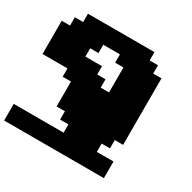

<svg xmlns="http://www.w3.org/2000/svg" viewBox="-187 -1062 1250 1250"><g transform="rotate(30 437.5 -437.5)"><path d="M0 0H750V-125H625V-187.5H687.5V-250H750V-750H687.5V-812.5H625V-875H125V-812.5H62.5V-750H0V-500H187.5V-437.5H250V-250H312.5V-187.5H375V-125H0ZM500 -500H437.5V-562.5H375V-625H250V-687.5H312.5V-750H437.5V-687.5H500Z"/></g></svg>

Font: Faithful 32x
Style: Bold
Weight: 400
Foundry: Faithful Resource Pack
Version: Version 1.0; January 27, 2023